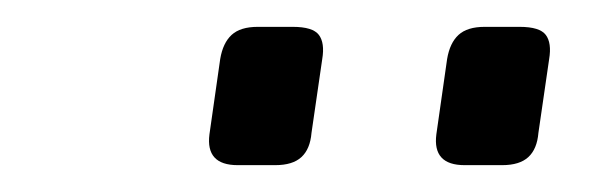

<svg xmlns="http://www.w3.org/2000/svg" viewBox="-20 -714 451 143"><path d="M198 -694Q213 -694 217.5 -688Q222 -682 220 -670L212 -615Q211 -603 204.5 -597Q198 -591 185 -591H157Q133 -591 136 -614L144 -670Q146 -682 152.5 -688Q159 -694 172 -694ZM367 -694Q382 -694 386.5 -688Q391 -682 389 -670L381 -615Q380 -603 373.5 -597Q367 -591 354 -591H326Q302 -591 305 -614L313 -670Q315 -682 321.5 -688Q328 -694 341 -694Z"/></svg>

Font: Exo 2
Style: Italic
Weight: 400
Italic angle: -8°
Designer: Natanael Gama
Foundry: Natanael Gama
Version: Version 2.010